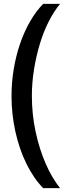

<svg xmlns="http://www.w3.org/2000/svg" viewBox="-20 -813 359 1000"><path d="M205 167Q155 116 117.5 39.5Q80 -37 60 -128Q40 -219 40 -313Q40 -384 51.5 -453Q63 -522 84.5 -585Q106 -648 136.5 -701Q167 -754 205 -793H293Q260 -753 233 -699.5Q206 -646 187 -582.5Q168 -519 157 -450.5Q146 -382 146 -313Q146 -218 165.5 -127Q185 -36 218 39.5Q251 115 293 167Z"/></svg>

Font: Hubot Sans Medium
Style: Regular
Weight: 500
Designer: Deni Anggara
Foundry: GitHub, Inc., Subsidiary of Microsoft Corporation
Version: Version 2.000